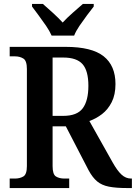

<svg xmlns="http://www.w3.org/2000/svg" viewBox="-20 -951 687 971"><path d="M29 0V-48H56Q80 -48 98 -58.5Q116 -69 116 -111V-602Q116 -644 98 -655Q80 -666 56 -666H29V-714H312Q444 -714 504 -666.5Q564 -619 564 -526Q564 -472 545 -434.5Q526 -397 496 -374Q466 -351 432 -339L550 -129Q573 -88 594.5 -68Q616 -48 643 -48H647V0H622Q567 0 531 -7Q495 -14 471.5 -33.5Q448 -53 428 -90L313 -312H246V-111Q246 -69 263 -58.5Q280 -48 305 -48H330V0ZM300 -365Q370 -365 398.5 -403.5Q427 -442 427 -517Q427 -593 397.5 -626.5Q368 -660 300 -660H246V-365ZM241 -771Q231 -794 213 -820.5Q195 -847 175.5 -873Q156 -899 142 -918V-931H197Q219 -912 247.5 -886Q276 -860 297 -837Q318 -860 347.5 -886Q377 -912 399 -931H454V-918Q439 -899 419.5 -873Q400 -847 382 -820.5Q364 -794 355 -771Z"/></svg>

Font: Noto Serif Tamil SemiCondensed SemiBold
Style: Regular
Weight: 600
Width: 4
Designer: Indian Type Foundry, Tom Grace, and the Monotype Design Team
Foundry: Monotype Imaging Inc.
Version: Version 2.004; ttfautohint (v1.8.4.7-5d5b)